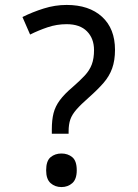

<svg xmlns="http://www.w3.org/2000/svg" viewBox="-20 -744 558 778"><path d="M190 -202V-220Q190 -258 197 -285.5Q204 -313 222.5 -338Q241 -363 273 -390Q304 -417 323.5 -438Q343 -459 352 -483Q361 -507 361 -541Q361 -588 332.5 -617Q304 -646 250 -646Q210 -646 173 -633.5Q136 -621 102 -604L71 -675Q111 -695 157 -709.5Q203 -724 250 -724Q341 -724 393.5 -676Q446 -628 446 -542Q446 -499 434.5 -467Q423 -435 399.5 -408Q376 -381 341 -350Q308 -321 290 -300.5Q272 -280 265 -260Q258 -240 258 -211V-202ZM229 14Q203 14 185 -2Q167 -18 167 -54Q167 -92 185 -107Q203 -122 229 -122Q255 -122 273 -107Q291 -92 291 -54Q291 -18 273 -2Q255 14 229 14Z"/></svg>

Font: lkorean25
Style: Book
Weight: 400
Designer: Jelle Bosma - Monotype Design Team
Foundry: Monotype Imaging Inc.
Version: Version 2.003